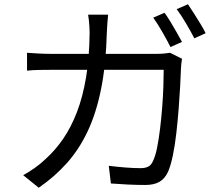

<svg xmlns="http://www.w3.org/2000/svg" viewBox="-20 -844 1040 902"><path d="M753 -784Q766 -766 781 -741.5Q796 -717 810 -692Q824 -667 835 -647L781 -623Q766 -653 743 -693Q720 -733 700 -761ZM863 -824Q876 -805 891.5 -780.5Q907 -756 922 -731.5Q937 -707 946 -688L893 -664Q876 -697 853.5 -735Q831 -773 810 -801ZM488 -775Q486 -759 484.5 -735.5Q483 -712 482 -694Q478 -541 455 -426.5Q432 -312 391.5 -226.5Q351 -141 293.5 -77Q236 -13 162 38L89 -21Q113 -34 141 -53.5Q169 -73 192 -95Q239 -137 276.5 -191.5Q314 -246 341.5 -317.5Q369 -389 384.5 -481.5Q400 -574 401 -692Q401 -704 400 -719Q399 -734 397.5 -749Q396 -764 394 -775ZM835 -568Q833 -555 831.5 -542Q830 -529 830 -519Q829 -490 826.5 -441.5Q824 -393 819.5 -335Q815 -277 808.5 -219.5Q802 -162 792 -113.5Q782 -65 769 -36Q754 -4 728.5 10.5Q703 25 662 25Q624 25 582 23Q540 21 501 18L491 -65Q532 -60 570.5 -57Q609 -54 640 -54Q662 -54 676 -61Q690 -68 698 -86Q710 -110 718 -150Q726 -190 732 -239.5Q738 -289 742 -340.5Q746 -392 747.5 -438Q749 -484 749 -516H222Q192 -516 163 -515.5Q134 -515 107 -512V-596Q133 -594 163 -592.5Q193 -591 221 -591H715Q735 -591 750.5 -592.5Q766 -594 779 -596Z"/></svg>

Font: Noto Sans KR
Style: Regular
Weight: 400
Designer: Ryoko NISHIZUKA  (kana, bopomofo & ideographs); Paul D. Hunt (Latin, Greek & Cyrillic); Sandoll Communications , Soo-you
Foundry: Adobe
Version: Version 2.004-H2;hotconv 1.0.118;makeotfexe 2.5.65603